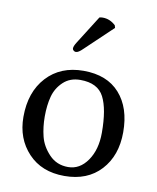

<svg xmlns="http://www.w3.org/2000/svg" viewBox="-79 -734 657 806"><g transform="rotate(10 250.0 -331.5)"><path d="M279.8 -670.9Q285.6 -672.9 293.9 -672.9Q324.7 -672.9 349.1 -649.9L352.1 -639.2L236.8 -529.8Q217.8 -510.7 207 -511.2Q202.1 -511.2 197.5 -515.1Q192.9 -519 192.9 -523.9Q192.9 -533.7 204.6 -551.8ZM38.1 -205.1Q38.1 -311 96.9 -375Q155.8 -439 253.9 -439Q354 -439 408 -378.4Q461.9 -317.9 461.9 -213.9Q461.9 -113.8 405 -52Q348.1 9.8 250 9.8Q152.8 9.8 95.5 -51.3Q38.1 -112.3 38.1 -205.1ZM247.1 -398.9Q203.1 -398.9 174.6 -372.1Q146 -345.2 136 -307.6Q126 -270 126 -222.2Q126 -177.2 136 -137.2Q146 -97.2 178 -63.5Q210 -29.8 258.8 -29.8Q308.6 -29.8 341.3 -76.9Q374 -124 374 -195.8Q374 -296.9 347.7 -347.9Q321.3 -398.9 247.1 -398.9Z"/></g></svg>

Font: Biolilbert
Style: Regular
Weight: 400
Designer: Philipp H. Poll
Foundry: Philipp H. Poll
Version: Version 1.1.0